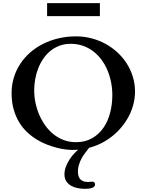

<svg xmlns="http://www.w3.org/2000/svg" viewBox="-20 -940 932 1220"><path d="M440.4 12.7Q423.3 12.7 397.7 9.8Q372.1 6.8 341.6 -1Q311 -8.8 277.8 -21.5Q244.6 -34.2 212.6 -54Q180.7 -73.7 151.9 -100.8Q123 -127.9 101.3 -163.8Q79.6 -199.7 66.7 -245.6Q53.7 -291.5 53.7 -348.6Q53.7 -399.4 67.6 -445.8Q81.5 -492.2 107.4 -532.2Q133.3 -572.3 170.2 -605Q207 -637.7 252.4 -660.6Q297.9 -683.6 351.1 -696.3Q404.3 -709 462.9 -709Q513.7 -709 561.3 -696.5Q608.9 -684.1 650.4 -661.4Q691.9 -638.7 726.3 -606.9Q760.7 -575.2 785.6 -536.1Q810.5 -497.1 824.2 -451.9Q837.9 -406.7 837.9 -357.9Q837.9 -312 824.7 -266.8Q811.5 -221.7 786.6 -180.4Q761.7 -139.2 726.3 -104Q690.9 -68.8 647 -42.7Q603 -16.6 550.8 -2Q498.5 12.7 440.4 12.7ZM197.3 -366.7Q197.3 -327.1 205.3 -287.6Q213.4 -248 229 -211.4Q244.6 -174.8 267.6 -142.8Q290.5 -110.8 319.8 -87.2Q349.1 -63.5 385 -50Q420.9 -36.6 462.9 -36.6Q522 -36.6 565.4 -61.8Q608.9 -86.9 637.5 -128.4Q666 -169.9 679.9 -223.9Q693.8 -277.8 693.8 -335.4Q693.8 -377.4 685.8 -417.7Q677.7 -458 662.4 -494.4Q647 -530.8 624.3 -561.3Q601.6 -591.8 572 -614.3Q542.5 -636.7 506.6 -649.2Q470.7 -661.6 428.7 -661.6Q391.1 -661.6 359.4 -649.9Q327.6 -638.2 302 -617.9Q276.4 -597.7 256.8 -569.6Q237.3 -541.5 224.1 -508.8Q210.9 -476.1 204.1 -439.7Q197.3 -403.3 197.3 -366.7ZM545.9 0Q544.9 0.5 539.6 7.6Q534.2 14.6 527.3 23.7Q520.5 32.7 514.2 41.3Q507.8 49.8 505.9 53.2Q495.1 71.3 489 86.2Q482.9 101.1 479.7 113Q476.6 125 475.8 134.5Q475.1 144 475.1 150.9Q475.1 216.3 539.1 216.3Q544.4 216.3 552.2 215.3Q560.1 214.4 568.4 214.4Q575.2 214.4 579.6 219.5Q584 224.6 584 231Q584 240.7 577.9 246.3Q571.8 252 562.3 254.9Q552.7 257.8 541.5 258.8Q530.3 259.8 520 259.8Q499.5 259.8 476.6 255.9Q453.6 252 434.3 241.7Q415 231.4 402.3 213.4Q389.6 195.3 389.6 167Q389.6 143.6 398.7 119.4Q407.7 95.2 422.1 73Q436.5 50.8 454.6 32Q472.7 13.2 491.2 0ZM279.3 -919.9H614.7V-837.4H279.3Z"/></svg>

Font: Cardo
Style: Bold
Weight: 700
Designer: David J. Perry
Foundry: David J. Perry
Version: Version 1.0011